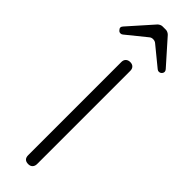

<svg xmlns="http://www.w3.org/2000/svg" viewBox="-352 -932 931 931"><g transform="rotate(45 114.0 -466.5)"><path d="M103 -933H126Q132 -933 138.5 -930Q145 -927 150 -922L261 -797Q272 -784 261 -771Q255 -765 247.5 -764.5Q240 -764 234 -769L135 -850Q127 -857 114 -857Q103 -857 95 -850L-5 -769Q-11 -764 -18.5 -764.5Q-26 -765 -31 -771Q-44 -784 -32 -797L79 -922Q84 -927 90.5 -930Q97 -933 103 -933ZM84 -31V-670Q84 -684 92.5 -692Q101 -700 115 -700Q129 -700 137 -692Q145 -684 145 -670V-31Q145 -17 137 -8.5Q129 0 115 0Q84 0 84 -31Z"/></g></svg>

Font: Higure Gothic
Style: Regular
Weight: 400
Designer: Yoshimichi Ohira
Foundry: Positype
Version: Version 1.000